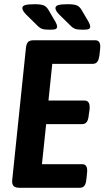

<svg xmlns="http://www.w3.org/2000/svg" viewBox="-20 -891 496 911"><path d="M72 0Q52 0 44 -9Q36 -18 38 -37L103 -663Q105 -682 112.5 -691Q120 -700 140 -700H432Q460 -700 455 -658L452 -630Q449 -607 441.5 -597.5Q434 -588 420 -588H228L210 -414H381Q409 -414 405 -372L401 -344Q399 -322 391.5 -312Q384 -302 369 -302H199L179 -112H370Q398 -112 393 -70L390 -42Q388 -19 380.5 -9.5Q373 0 358 0ZM217 -750Q193 -750 181.5 -753.5Q170 -757 159 -768L106 -820Q86 -840 86 -852Q86 -863 100 -867Q114 -871 145 -871Q172 -871 186 -866Q200 -861 210 -844L244 -786Q251 -773 251 -764Q251 -757 244.5 -753.5Q238 -750 217 -750ZM374 -750Q350 -750 338.5 -753.5Q327 -757 316 -768L263 -820Q243 -840 243 -852Q243 -863 257 -867Q271 -871 302 -871Q329 -871 343 -866Q357 -861 367 -844L401 -786Q408 -773 408 -764Q408 -757 401.5 -753.5Q395 -750 374 -750Z"/></svg>

Font: Asap Condensed Condensed SemiBold
Style: Italic
Weight: 600
Width: 3
Italic angle: -6°
Designer: Pablo Cosgaya
Foundry: Omnibus-Type
Version: Version 3.001; ttfautohint (v1.8.4.7-5d5b)